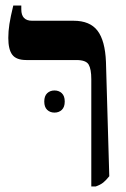

<svg xmlns="http://www.w3.org/2000/svg" viewBox="-20 -667 455 694"><path d="M310 7V-381Q310 -417 300.5 -433.5Q291 -450 256 -450H75Q39 -450 24.5 -469Q10 -488 10 -530Q10 -554 14 -580Q18 -606 28 -647H57V-633Q57 -592 96 -592H246Q305 -592 332.5 -556Q360 -520 363 -443L375 -30Q363 -15 353 -7Q343 1 326 7ZM140 -300Q140 -320 150.5 -330Q161 -340 177 -340Q193 -340 203.5 -330Q214 -320 214 -300Q214 -280 203.5 -270Q193 -260 177 -260Q161 -260 150.5 -270Q140 -280 140 -300Z"/></svg>

Font: Noto Serif Hebrew Condensed
Style: Bold
Weight: 700
Width: 3
Designer: Monotype Design Team
Foundry: Monotype Imaging Inc.
Version: Version 2.004; ttfautohint (v1.8.4.7-5d5b)